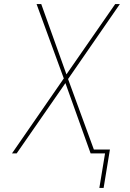

<svg xmlns="http://www.w3.org/2000/svg" viewBox="-20 -755 640 945"><path d="M490 170H469L497 0H426L302 -346L62 0H39L294 -369L160 -735H183L307 -389L547 -735H570L315 -366L442 -19H521Z"/></svg>

Font: Iosevka Thin Extended Oblique
Style: Regular
Weight: 100
Width: 7
Italic angle: -9°
Monospace: yes
Designer: Belleve Invis
Foundry: Belleve Invis
Version: Version 32.5.0; ttfautohint (v1.8.4)